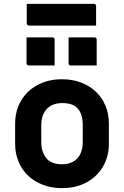

<svg xmlns="http://www.w3.org/2000/svg" viewBox="-20 -959 640 991"><path d="M300 -550Q354 -550 398.5 -533Q443 -516 475 -485.5Q507 -455 524.5 -413Q542 -371 542 -320V-219Q542 -151 511.5 -99Q481 -47 426.5 -17.5Q372 12 300 12Q246 12 201.5 -5Q157 -22 125 -52.5Q93 -83 75.5 -125Q58 -167 58 -218V-319Q58 -387 88.5 -439Q119 -491 174 -520.5Q229 -550 300 -550ZM301 -427Q267 -427 243 -413.5Q219 -400 206 -374.5Q193 -349 193 -313V-225Q193 -197 201 -175.5Q209 -154 223 -138Q236 -125 255.5 -118Q275 -111 299 -111Q333 -111 357.5 -124.5Q382 -138 394.5 -164Q407 -190 407 -225V-313Q407 -344 400 -365.5Q393 -387 379 -401Q366 -415 346.5 -421Q327 -427 301 -427ZM117 -766Q150 -766 184 -766Q218 -766 251 -766Q255 -766 257 -764.5Q259 -763 260.5 -761Q262 -759 262 -755V-621Q229 -621 195 -621Q161 -621 128 -621Q125 -621 122.5 -622.5Q120 -624 118.5 -626.5Q117 -629 117 -632ZM334 -766Q367 -766 401 -766Q435 -766 468 -766Q472 -766 474 -764.5Q476 -763 477.5 -761Q479 -759 479 -755V-621Q446 -621 412 -621Q378 -621 345 -621Q342 -621 339.5 -622.5Q337 -624 335.5 -626.5Q334 -629 334 -632ZM118 -939H465Q470 -939 473 -936Q476 -933 476 -928Q476 -902 476 -877.5Q476 -853 476 -827H129Q126 -827 123.5 -828.5Q121 -830 119.5 -832.5Q118 -835 118 -838Q118 -864 118 -888.5Q118 -913 118 -939Z"/></svg>

Font: Recursive
Style: Bold
Weight: 700
Version: Version 1.085